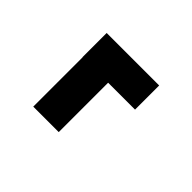

<svg xmlns="http://www.w3.org/2000/svg" viewBox="-32 -550 613 613"><g transform="rotate(-45 275.0 -243.5)"><path d="M109 -246.5V-361.5H332V-362H441V-125H332V-246.5Z"/></g></svg>

Font: Trispace SemiCondensed SemiBold
Style: Regular
Weight: 600
Width: 4
Designer: Tyler Finck
Foundry: Etcetera Type Company
Version: Version 1.210; ttfautohint (v1.8.3)